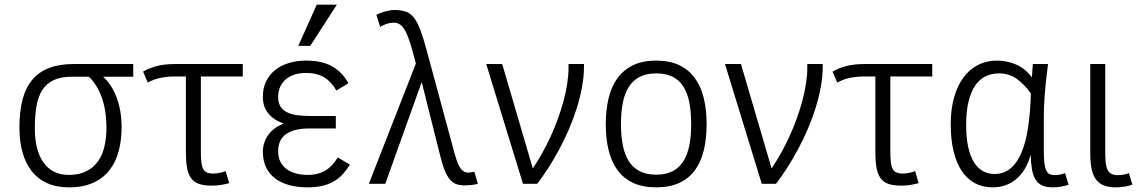

<svg xmlns="http://www.w3.org/2000/svg" viewBox="-20 -786 4870 821"><path d="M549.8 -512.2V-458H420.9Q459 -423.3 479.5 -366.9Q500 -310.5 500 -242.2Q500 -188 487.8 -140.9Q475.6 -93.8 448.7 -59.1Q421.9 -24.4 378.9 -4.6Q335.9 15.1 274.9 15.1Q221.7 15.1 181.9 -2.7Q142.1 -20.5 115.7 -54Q89.4 -87.4 76.2 -134.5Q63 -181.6 63 -240.2Q63 -308.6 76.2 -359.6Q89.4 -410.6 117.7 -444.6Q146 -478.5 189.9 -495.4Q233.9 -512.2 294.9 -512.2ZM288.1 -458Q240.7 -458 210 -443.6Q179.2 -429.2 161.1 -401.4Q143.1 -373.5 136 -332.3Q128.9 -291 128.9 -236.8Q128.9 -190.4 138.2 -153.8Q147.5 -117.2 165.8 -91.3Q184.1 -65.4 211.2 -51.8Q238.3 -38.1 273.9 -38.1Q318.8 -38.1 349.6 -54Q380.4 -69.8 399.4 -96.9Q418.5 -124 426.8 -160.4Q435.1 -196.8 435.1 -237.8Q435.1 -313.5 415.3 -368.9Q395.5 -424.3 359.9 -458Z M1018.1 -459H838.9V-141.1Q838.9 -112.8 840.8 -94.2Q842.8 -75.7 848.4 -64.5Q854 -53.2 864.7 -48.6Q875.5 -43.9 893.1 -43.9Q905.3 -43.9 920.2 -47.1Q935.1 -50.3 944.8 -54.2L960 -2.9Q947.8 1 926.8 4.4Q905.8 7.8 885.7 7.8Q852.5 7.8 831.3 0.5Q810.1 -6.8 797.4 -23.9Q784.7 -41 779.8 -68.8Q774.9 -96.7 774.9 -137.2V-459H727.1Q704.6 -459 686.5 -456.5Q668.5 -454.1 654.3 -450.2Q640.1 -446.3 629.6 -441.7Q619.1 -437 611.8 -433.1L591.8 -480Q616.2 -494.1 648.9 -503.2Q681.6 -512.2 730 -512.2H1018.1Z M1476.1 -82Q1461.9 -59.1 1445.6 -41Q1429.2 -22.9 1407.7 -10.5Q1386.2 2 1358.6 8.5Q1331.1 15.1 1295.4 15.1Q1251.5 15.1 1216.1 5.4Q1180.7 -4.4 1155.8 -23.4Q1130.9 -42.5 1117.4 -71Q1104 -99.6 1104 -137.2Q1104 -156.7 1110.1 -175.5Q1116.2 -194.3 1127.9 -210.2Q1139.6 -226.1 1156.5 -238.3Q1173.3 -250.5 1194.3 -257.8Q1153.3 -270.5 1128.7 -299.3Q1104 -328.1 1104 -372.1Q1104 -411.1 1118.9 -440.2Q1133.8 -469.2 1158.9 -488.5Q1184.1 -507.8 1217.8 -517.3Q1251.5 -526.9 1289.1 -526.9Q1355.5 -526.9 1398.9 -502.9Q1442.4 -479 1470.2 -430.2L1418 -398.9Q1398.4 -435.1 1367.2 -454.6Q1335.9 -474.1 1289.1 -474.1Q1263.2 -474.1 1241.2 -467.5Q1219.2 -460.9 1203.4 -448Q1187.5 -435.1 1178.5 -415.8Q1169.4 -396.5 1169.4 -371.1Q1169.4 -347.2 1178.7 -331.5Q1188 -315.9 1205.8 -306.6Q1223.6 -297.4 1249.3 -293.7Q1274.9 -290 1308.1 -290H1416V-236.8H1303.2Q1237.8 -236.8 1203.6 -212.9Q1169.4 -189 1169.4 -139.2Q1169.4 -114.3 1178.5 -95.5Q1187.5 -76.7 1204.1 -64Q1220.7 -51.3 1243.9 -44.7Q1267.1 -38.1 1295.4 -38.1Q1318.8 -38.1 1337.6 -43Q1356.4 -47.9 1371.8 -57.1Q1387.2 -66.4 1400.1 -80.3Q1413.1 -94.2 1424.3 -112.8ZM1306.6 -589.8H1255.4L1334.5 -766.1H1420.4Z M1924.3 -127.9Q1931.2 -103.5 1937.7 -87.9Q1944.3 -72.3 1951.4 -63.5Q1958.5 -54.7 1965.8 -51.3Q1973.1 -47.9 1981.4 -47.9Q1988.8 -47.9 1996.3 -49.1Q2003.9 -50.3 2008.3 -51.8L2023.4 0Q2009.3 3.9 1992.9 5.4Q1976.6 6.8 1965.3 6.8Q1946.3 6.8 1930.9 1.2Q1915.5 -4.4 1903.1 -19.3Q1890.6 -34.2 1880.4 -60.5Q1870.1 -86.9 1860.4 -127.9L1783.2 -435.1L1627.4 0H1557.1L1758.3 -514.2Q1745.1 -565.9 1734.6 -599.6Q1724.1 -633.3 1713.4 -653.1Q1702.6 -672.9 1690.9 -680.9Q1679.2 -689 1664.1 -689Q1647.5 -689 1631.6 -683.3Q1615.7 -677.7 1605.5 -670.9L1589.4 -723.1Q1596.7 -726.6 1606 -730.2Q1615.2 -733.9 1625.7 -736.8Q1636.2 -739.7 1647 -741.5Q1657.7 -743.2 1667.5 -743.2Q1695.8 -743.2 1715.6 -736.1Q1735.4 -729 1750.2 -710Q1765.1 -690.9 1777.6 -657.7Q1790 -624.5 1804.2 -571.8Z M2127.4 -512.2 2258.3 -65.9Q2278.3 -95.2 2297.6 -129.6Q2316.9 -164.1 2334 -201.2Q2351.1 -238.3 2365.2 -277.1Q2379.4 -315.9 2389.6 -354Q2399.9 -392.1 2405.5 -428.7Q2411.1 -465.3 2411.1 -498V-512.2H2477.1V-501Q2477.1 -459 2468.8 -414.1Q2460.4 -369.1 2446.3 -323.7Q2432.1 -278.3 2412.8 -233.6Q2393.6 -189 2371.3 -147.5Q2349.1 -106 2325 -68.4Q2300.8 -30.8 2277.3 0H2216.3L2059.1 -512.2Z M3001.5 -254.9Q3001.5 -193.8 2989.7 -144.3Q2978 -94.7 2952.1 -59.1Q2926.3 -23.4 2885.3 -4.2Q2844.2 15.1 2786.1 15.1Q2728 15.1 2687 -4.2Q2646 -23.4 2620.1 -59.1Q2594.2 -94.7 2582.3 -144.3Q2570.3 -193.8 2570.3 -254.9Q2570.3 -314.5 2582 -364.5Q2593.8 -414.6 2619.6 -450.7Q2645.5 -486.8 2686.5 -506.8Q2727.5 -526.9 2786.1 -526.9Q2843.3 -526.9 2884 -507.6Q2924.8 -488.3 2950.9 -452.6Q2977.1 -417 2989.3 -366.9Q3001.5 -316.9 3001.5 -254.9ZM2935.5 -254.9Q2935.5 -306.6 2927.7 -347.2Q2919.9 -387.7 2902.3 -415.5Q2884.8 -443.4 2856.2 -457.8Q2827.6 -472.2 2786.1 -472.2Q2744.1 -472.2 2715.3 -457.3Q2686.5 -442.4 2668.7 -414.3Q2650.9 -386.2 2643.1 -345.9Q2635.3 -305.7 2635.3 -254.9Q2635.3 -204.1 2643.3 -164.1Q2651.4 -124 2669.2 -96.2Q2687 -68.4 2715.8 -53.7Q2744.6 -39.1 2786.1 -39.1Q2826.7 -39.1 2855.2 -53.5Q2883.8 -67.9 2901.6 -95.7Q2919.4 -123.5 2927.5 -163.6Q2935.5 -203.6 2935.5 -254.9Z M3148.4 -512.2 3279.3 -65.9Q3299.3 -95.2 3318.6 -129.6Q3337.9 -164.1 3355 -201.2Q3372.1 -238.3 3386.2 -277.1Q3400.4 -315.9 3410.6 -354Q3420.9 -392.1 3426.5 -428.7Q3432.1 -465.3 3432.1 -498V-512.2H3498V-501Q3498 -459 3489.7 -414.1Q3481.4 -369.1 3467.3 -323.7Q3453.1 -278.3 3433.8 -233.6Q3414.6 -189 3392.3 -147.5Q3370.1 -106 3345.9 -68.4Q3321.8 -30.8 3298.3 0H3237.3L3080.1 -512.2Z M3966.3 -459H3787.1V-141.1Q3787.1 -112.8 3789.1 -94.2Q3791 -75.7 3796.6 -64.5Q3802.2 -53.2 3813 -48.6Q3823.7 -43.9 3841.3 -43.9Q3853.5 -43.9 3868.4 -47.1Q3883.3 -50.3 3893.1 -54.2L3908.2 -2.9Q3896 1 3875 4.4Q3854 7.8 3834 7.8Q3800.8 7.8 3779.5 0.5Q3758.3 -6.8 3745.6 -23.9Q3732.9 -41 3728 -68.8Q3723.1 -96.7 3723.1 -137.2V-459H3675.3Q3652.8 -459 3634.8 -456.5Q3616.7 -454.1 3602.5 -450.2Q3588.4 -446.3 3577.9 -441.7Q3567.4 -437 3560.1 -433.1L3540 -480Q3564.5 -494.1 3597.2 -503.2Q3629.9 -512.2 3678.2 -512.2H3966.3Z M4549.3 3.9Q4536.6 8.3 4518.6 11.7Q4500.5 15.1 4482.4 15.1Q4454.6 15.1 4436.5 7.1Q4418.5 -1 4408 -18.1Q4397.5 -35.2 4392.8 -61.8Q4388.2 -88.4 4387.2 -125Q4377.4 -88.4 4360.8 -61.8Q4344.2 -35.2 4323 -18.1Q4301.8 -1 4276.6 7.1Q4251.5 15.1 4224.6 15.1Q4182.1 15.1 4148.9 -2.7Q4115.7 -20.5 4092.5 -54.9Q4069.3 -89.4 4057.4 -139.6Q4045.4 -189.9 4045.4 -254.9Q4045.4 -320.3 4060.1 -370.8Q4074.7 -421.4 4100.8 -456.1Q4127 -490.7 4163.1 -508.8Q4199.2 -526.9 4242.2 -526.9Q4284.7 -526.9 4323.5 -510.7Q4362.3 -494.6 4392.6 -455.1Q4393.6 -470.7 4394.5 -485.8Q4395.5 -501 4396.5 -512.2H4461.4Q4455.6 -467.8 4452.1 -434.6Q4448.7 -401.4 4446.8 -374.8Q4444.8 -348.1 4444.1 -325.7Q4443.4 -303.2 4443.4 -280.8V-141.1Q4443.4 -107.9 4446 -87.6Q4448.7 -67.4 4454.3 -56.2Q4460 -44.9 4469 -41Q4478 -37.1 4491.2 -37.1Q4502 -37.1 4512.9 -39.6Q4523.9 -42 4534.2 -45.9ZM4232.4 -42Q4272 -42 4300.5 -65.4Q4329.1 -88.9 4347.9 -133.3Q4366.7 -177.7 4376.2 -241.7Q4385.7 -305.7 4388.2 -386.2Q4360.4 -425.8 4327.4 -449Q4294.4 -472.2 4251.5 -472.2Q4221.2 -472.2 4195.3 -460Q4169.4 -447.8 4150.9 -421.4Q4132.3 -395 4121.8 -353Q4111.3 -311 4111.3 -252Q4111.3 -196.8 4120.1 -157.2Q4128.9 -117.7 4145 -92Q4161.1 -66.4 4183.3 -54.2Q4205.6 -42 4232.4 -42Z M4822.3 3.9Q4811 7.8 4791.7 11.5Q4772.5 15.1 4751 15.1Q4721.2 15.1 4700.4 7.1Q4679.7 -1 4666.7 -18.3Q4653.8 -35.6 4647.9 -63.2Q4642.1 -90.8 4642.1 -129.9V-512.2H4706.1V-134.8Q4706.1 -108.9 4708 -90.3Q4710 -71.8 4715.8 -60.1Q4721.7 -48.3 4732.4 -42.7Q4743.2 -37.1 4760.3 -37.1Q4772.5 -37.1 4785.4 -39.6Q4798.3 -42 4807.1 -45.9Z"/></svg>

Font: Clear Sans Light
Style: Regular
Weight: 300
Foundry: Intel Corporation
Version: Version 1.00